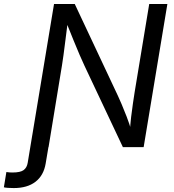

<svg xmlns="http://www.w3.org/2000/svg" viewBox="-113 -748 882 976"><path d="M-93.3 204.1 -80.6 126.5Q-72.8 127.9 -64.2 128.4Q-55.7 128.9 -49.8 128.9Q-9.3 128.9 7.3 116.5Q23.9 104 27.8 79.6L51.3 -62.5H143.6L119.1 83.5Q108.9 144 67.4 176Q25.9 208 -43 208Q-59.1 208 -72.5 207Q-85.9 206.1 -93.3 204.1ZM41 0 161.6 -727.5H267.1L486.3 -261.2Q493.2 -246.6 504.9 -219.2Q516.6 -191.9 530.5 -156Q544.4 -120.1 556.6 -78.6L546.9 -76.7Q549.3 -116.7 553.7 -154.3Q558.1 -191.9 563 -224.1Q567.9 -256.3 571.3 -278.8L645.5 -727.5H737.8L617.2 0H511.7L315.9 -415Q304.2 -439.9 291.3 -470Q278.3 -500 261.2 -542.2Q244.1 -584.5 219.2 -646.5L232.9 -648.9Q225.6 -590.3 219.7 -544.9Q213.9 -499.5 209.7 -467.3Q205.6 -435.1 202.1 -416L133.8 0Z"/></svg>

Font: Inter 16pt
Style: Italic
Weight: 400
Italic angle: -9.3988°
Version: Version 4.001;git-66647c0bb